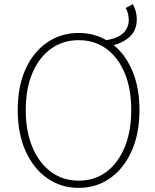

<svg xmlns="http://www.w3.org/2000/svg" viewBox="-20 -899 754 932"><path d="M362 -22Q439 -22 496 -64.5Q553 -107 585 -184Q617 -261 617 -365Q617 -469 585 -545Q553 -621 496 -662.5Q439 -704 362 -704Q286 -704 228 -662.5Q170 -621 137.5 -545Q105 -469 105 -365Q105 -261 137.5 -184Q170 -107 228 -64.5Q286 -22 362 -22ZM362 13Q276 13 209 -34Q142 -81 104 -166Q66 -251 66 -365Q66 -480 104 -563.5Q142 -647 209 -693Q276 -739 362 -739Q437 -739 496 -704Q552 -713 578.5 -738.5Q605 -764 605 -803Q605 -816 601.5 -831.5Q598 -847 590 -860L625 -879Q644 -844 644 -805Q644 -755 613 -724Q582 -693 532 -680Q590 -633 623.5 -552.5Q657 -472 657 -365Q657 -251 619 -166Q581 -81 514.5 -34Q448 13 362 13Z"/></svg>

Font: Source Han Sans SC ExtraLight
Style: Regular
Weight: 250
Designer: Ryoko NISHIZUKA 西塚涼子 (kana, bopomofo & ideographs); Paul D. Hunt (Latin, Greek & Cyrillic); Sandoll Communications 산돌커뮤니
Foundry: Adobe
Version: Version 2.004;hotconv 1.0.118;makeotfexe 2.5.65603